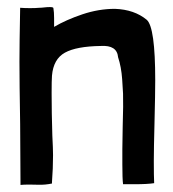

<svg xmlns="http://www.w3.org/2000/svg" viewBox="-20 -520 490 543"><path d="M121 -500Q113 -500 105 -499Q97 -498 91 -498Q81 -497 65 -497Q49 -497 37 -498Q35 -394 35 -346Q35 -287 37 -169L38 3Q47 2 63 2Q71 2 89.5 2.5Q108 3 127 -1V-5Q130 -44 130 -81Q130 -99 128 -137Q126 -201 126 -257Q126 -293 127 -306Q131 -353 163.5 -371Q196 -389 265 -390Q311 -393 314 -358Q323 -331 325.5 -296Q328 -261 328 -255Q329 -227 327 -162L326 -98V-55Q326 -15 328 1H361Q397 1 416 -2Q415 -21 415 -65Q415 -99 417 -175Q419 -255 419 -293Q419 -443 395 -464Q360 -493 305 -495Q259 -495 213 -479.5Q167 -464 133 -444V-469Q133 -486 131 -497Q131 -500 121 -500Z"/></svg>

Font: Londrina Solid Light
Style: Regular
Weight: 300
Designer: Marcelo Magalhaes
Foundry: Marcelo Magalhães
Version: Version 1.002